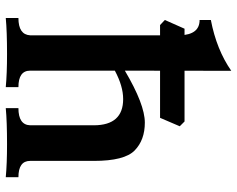

<svg xmlns="http://www.w3.org/2000/svg" viewBox="-98 -724 822 666"><g transform="rotate(90 313.0 -391.0)"><path d="M594.7 0Q548.3 -4.4 480 -4.4Q400.9 -4.4 355 0V-43.9Q413.1 -43.9 414.6 -84.5V-306.2Q414.1 -407.2 323.7 -407.2Q278.8 -407.2 225.1 -378.4V-84.5Q225.1 -43.9 282.2 -43.9V0Q235.8 -4.4 167.5 -4.4Q88.4 -4.4 42.5 0V-43.9Q100.1 -43.9 102.5 -84.5V-604.5Q100.1 -672.4 49.3 -672.4V-711.4Q151.9 -731 225.6 -782.2L225.1 -413.1Q342.3 -482.4 405.3 -482.4Q465.8 -482.4 502 -447Q538.1 -411.6 538.1 -305.7V-84.5Q538.1 -43.9 594.7 -43.9ZM388.7 -535.2H66.9L49.3 -551.8L79.6 -620.1H401.4L418 -603.5Z"/></g></svg>

Font: Kelvinch
Style: Bold
Weight: 700
Designer: Paul James Miller
Foundry: High-Logic / Made with FontCreator
Version: Version 3.501;March 28, 2021;FontCreator 13.0.0.2683 64-bit